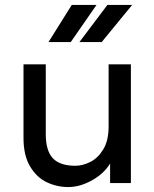

<svg xmlns="http://www.w3.org/2000/svg" viewBox="-20 -740 624 776"><path d="M509 -480V0H425V-79Q400 -38 351.5 -11Q303 16 256 16Q210 16 169 -3.5Q128 -23 101.5 -67.5Q75 -112 75 -182V-480H165V-198Q165 -131 193.5 -100.5Q222 -70 285 -70Q314 -70 345 -85.5Q376 -101 397.5 -136.5Q419 -172 419 -229V-480ZM176 -570 270 -720H370L266 -570ZM301 -570 414 -720H514L391 -570Z"/></svg>

Font: Violet Sans
Style: Regular
Weight: 400
Designer: Calvin Waterman
Foundry: Violet Office
Version: Version 1.013